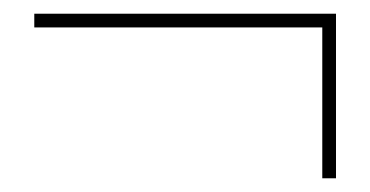

<svg xmlns="http://www.w3.org/2000/svg" viewBox="-20 -430 540 280"><path d="M450 -170V-390H30V-410H470V-170Z"/></svg>

Font: M PLUS Code Latin Thin
Style: Regular
Weight: 250
Designer: Coji Morishita
Foundry: UNDERFOREST DESIGN
Version: Version 1.002; ttfautohint (v1.8.3)